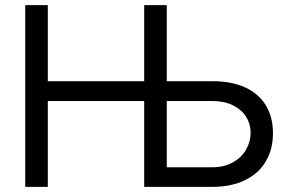

<svg xmlns="http://www.w3.org/2000/svg" viewBox="-20 -727 1124 747"><path d="M78.1 -707H166V-411.1H541V-707H628.9V-411.1H805.7Q881.3 -411.1 934.3 -386.7Q987.3 -362.3 1014.6 -316.7Q1042 -271 1042 -209Q1042 -147 1014.6 -99.9Q987.3 -52.7 934.1 -26.4Q880.9 0 805.7 0H541V-334H166V0H78.1ZM805.7 -76.2Q852.1 -76.2 886 -95.2Q919.9 -114.3 937.5 -145Q955.1 -175.8 955.1 -210.9Q955.1 -244.6 937.5 -272.7Q919.9 -300.8 886.2 -317.4Q852.5 -334 805.7 -334H628.9V-76.2Z"/></svg>

Font: Pretendard JP
Style: Regular
Weight: 400
Designer: Base glyphs from Inter by Rasmus Andersson; Hangeul glyphs from Noto Sans CJK(Source Han Sans) by Jang Soo-young and Kan
Foundry: Kil Hyung-jin
Version: Version 1.309